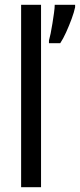

<svg xmlns="http://www.w3.org/2000/svg" viewBox="-20 -780 333 800"><path d="M293 -750Q289 -730 278.5 -701.5Q268 -673 255.5 -645.5Q243 -618 231 -600H184V-611Q187 -621 191 -640.5Q195 -660 198.5 -682.5Q202 -705 205 -726Q208 -747 208 -760H293ZM151 0H68V-760H151Z"/></svg>

Font: Noto Sans Display Condensed
Style: Regular
Weight: 400
Width: 3
Designer: Monotype Design Team
Foundry: Monotype Imaging Inc.
Version: Version 2.003